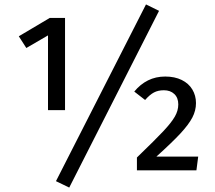

<svg xmlns="http://www.w3.org/2000/svg" viewBox="-20 -770 972 868"><path d="M274 -689V-272H197V-610L99 -553L65 -606L205 -689ZM640 -750 699 -721 293 78 233 49ZM727 -424Q770 -424 801.5 -408.5Q833 -393 849.5 -365.5Q866 -338 866 -304Q866 -270 849.5 -238.5Q833 -207 796 -167Q759 -127 687 -62H876L868 0H599V-58Q683 -139 719 -177.5Q755 -216 770.5 -243Q786 -270 786 -298Q786 -328 768 -345Q750 -362 721 -362Q695 -362 676 -352Q657 -342 636 -318L587 -356Q614 -389 649 -406.5Q684 -424 727 -424Z"/></svg>

Font: Firava
Style: Regular
Weight: 400
Designer: Carrois Corporate & Edenspiekermann AG
Foundry: Greg Finn Gibson
Version: Version 5.000